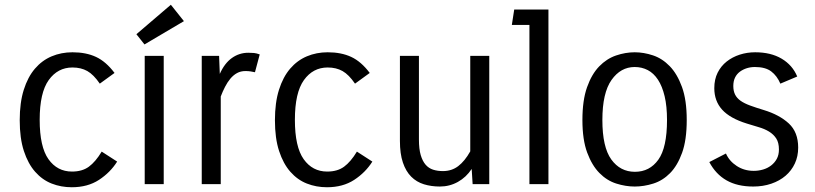

<svg xmlns="http://www.w3.org/2000/svg" viewBox="-20 -775 3430 808"><path d="M147 -271Q147 -157 184 -105Q221 -53 283 -53Q326 -53 354 -73.5Q382 -94 408 -137L473 -95Q444 -49 396.5 -18Q349 13 282 13Q237 13 197.5 -2.5Q158 -18 128 -52Q98 -86 80.5 -139.5Q63 -193 63 -269Q63 -343 80 -397Q97 -451 127 -486Q157 -521 197.5 -538Q238 -555 285 -555Q342 -555 384 -535.5Q426 -516 462 -468L400 -423Q374 -461 347.5 -476Q321 -491 285 -491Q223 -491 185 -438Q147 -385 147 -271Z M589 0V-540H669V0ZM699 -755 754 -686 588 -588 554 -631Z M829 0V-540H902L905 -464Q925 -509 956 -531Q987 -553 1025 -553Q1039 -553 1049 -552Q1059 -551 1073 -546L1053 -471Q1044 -473 1034.5 -474.5Q1025 -476 1013 -476Q993 -476 977.5 -467.5Q962 -459 949.5 -444Q937 -429 927 -409.5Q917 -390 909 -369V0Z M1221 -271Q1221 -157 1258 -105Q1295 -53 1357 -53Q1400 -53 1428 -73.5Q1456 -94 1482 -137L1547 -95Q1518 -49 1470.5 -18Q1423 13 1356 13Q1311 13 1271.5 -2.5Q1232 -18 1202 -52Q1172 -86 1154.5 -139.5Q1137 -193 1137 -269Q1137 -343 1154 -397Q1171 -451 1201 -486Q1231 -521 1271.5 -538Q1312 -555 1359 -555Q1416 -555 1458 -535.5Q1500 -516 1536 -468L1474 -423Q1448 -461 1421.5 -476Q1395 -491 1359 -491Q1297 -491 1259 -438Q1221 -385 1221 -271Z M2039 -540V0H1969L1965 -64Q1942 -29 1907 -9.5Q1872 10 1831 10Q1795 10 1764 0.5Q1733 -9 1710.5 -31.5Q1688 -54 1675.5 -91Q1663 -128 1663 -182V-540H1743V-188Q1743 -148 1750.5 -122.5Q1758 -97 1771 -82Q1784 -67 1802.5 -61Q1821 -55 1844 -55Q1881 -55 1908.5 -76Q1936 -97 1959 -138V-540Z M2208 -670H2134L2144 -735H2288V0H2208Z M2431 -270Q2431 -353 2450.5 -408Q2470 -463 2501.5 -495.5Q2533 -528 2572.5 -541.5Q2612 -555 2651 -555Q2689 -555 2728 -542Q2767 -529 2798.5 -496.5Q2830 -464 2850 -409Q2870 -354 2870 -270Q2870 -186 2850.5 -132Q2831 -78 2800 -46.5Q2769 -15 2729.5 -2.5Q2690 10 2651 10Q2613 10 2573.5 -2.5Q2534 -15 2502.5 -47Q2471 -79 2451 -133Q2431 -187 2431 -270ZM2515 -270Q2515 -156 2552.5 -104Q2590 -52 2652 -52Q2714 -52 2750.5 -103Q2787 -154 2787 -270Q2787 -328 2777 -370Q2767 -412 2749 -439.5Q2731 -467 2706 -480Q2681 -493 2651 -493Q2592 -493 2553.5 -438.5Q2515 -384 2515 -270Z M3150 10Q3083 10 3037.5 -16Q2992 -42 2965 -93L3035 -129Q3049 -97 3080.5 -76.5Q3112 -56 3152 -56Q3172 -56 3191 -61.5Q3210 -67 3225 -78.5Q3240 -90 3249 -106.5Q3258 -123 3258 -146Q3258 -175 3246.5 -192.5Q3235 -210 3216 -221.5Q3197 -233 3172.5 -240Q3148 -247 3123 -255Q3052 -277 3019 -313.5Q2986 -350 2986 -404Q2986 -441 3000 -469Q3014 -497 3038 -516Q3062 -535 3093 -545Q3124 -555 3158 -555Q3224 -555 3269.5 -528Q3315 -501 3335 -453L3264 -423Q3250 -456 3225.5 -474.5Q3201 -493 3157 -493Q3139 -493 3123 -488Q3107 -483 3094 -473.5Q3081 -464 3073.5 -449Q3066 -434 3066 -413Q3066 -392 3073.5 -377Q3081 -362 3096.5 -351Q3112 -340 3136.5 -331Q3161 -322 3194 -312Q3260 -292 3299.5 -255.5Q3339 -219 3339 -154Q3339 -117 3325 -87Q3311 -57 3286 -35.5Q3261 -14 3226 -2Q3191 10 3150 10Z"/></svg>

Font: Carrois Gothic
Style: Regular
Weight: 400
Designer: Ralph du Carrois
Foundry: Ralph du Carrois
Version: Version 1.001